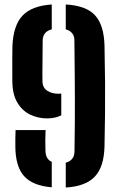

<svg xmlns="http://www.w3.org/2000/svg" viewBox="-20 -828 532 857"><path d="M35 -468.5Q34.5 -526 34.8 -565Q35 -604 35.5 -623Q39.5 -715 80.8 -758.5Q122 -802 211 -808V-697Q171 -687 170.5 -647Q170.5 -641.5 170.2 -617.2Q170 -593 169.8 -562Q169.5 -531 169.2 -503.5Q169 -476 169.5 -463Q170.5 -436.5 190.8 -423Q211 -409.5 243 -409.5Q249 -409.5 253.5 -410.5V-313Q225.5 -299.5 190.5 -299.5Q149.5 -299.5 114 -316.8Q78.5 -334 56.8 -371.2Q35 -408.5 35 -468.5ZM273.5 9V-102Q291.5 -106.5 302 -119Q312.5 -131.5 312.5 -153.5Q313.5 -219 314 -275.5Q314.5 -332 314.2 -388Q314 -444 313.5 -507.2Q313 -570.5 312 -649Q312 -685.5 273.5 -697V-808Q365 -803 404.8 -759Q444.5 -715 446.5 -623Q448.5 -531.5 449 -459Q449.5 -386.5 448.8 -319.2Q448 -252 446.5 -176Q444.5 -83 403 -39.5Q361.5 4 273.5 9ZM48.5 -176Q48.5 -190 48.5 -210.2Q48.5 -230.5 49.5 -247.5H183.5Q182.5 -223 182.2 -200.8Q182 -178.5 183 -152.5Q184.5 -117.5 211 -105.5V8Q125.5 1 87 -42.5Q48.5 -86 48.5 -176Z"/></svg>

Font: Big Shoulders Stencil Text ExtraBold
Style: Regular
Weight: 800
Designer: Patric King
Foundry: XO Type Co
Version: Version 1.000